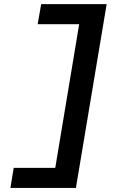

<svg xmlns="http://www.w3.org/2000/svg" viewBox="-20 -780 640 938"><path d="M181.1 -759.9 164.1 -661.9H366.8L250 40.1H46.9L30.9 138.1H350.9L501.1 -759.9Z"/></svg>

Font: Margiela Mono Italic Bold It
Style: Regular
Weight: 700
Designer: Mike Abbink, Paul van der Laan, Pieter van Rosmalen
Foundry: Bold Monday
Version: Version 2.003 2021